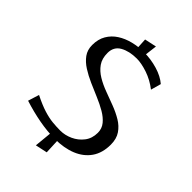

<svg xmlns="http://www.w3.org/2000/svg" viewBox="-276 -963 1202 1202"><g transform="rotate(45 325.5 -361.5)"><path d="M277 123 291 -21 350 -32 356 106ZM298 -721 292 -829 371 -846 357 -732ZM332 11Q266 11 193 -2.5Q120 -16 45 -40L68 -114Q128 -84 171.5 -70.5Q215 -57 250.5 -53.5Q286 -50 320 -50Q361 -50 401.5 -68.5Q442 -87 469 -122Q496 -157 496 -207Q496 -244 473.5 -271.5Q451 -299 414 -320.5Q377 -342 333 -360.5Q289 -379 245 -398.5Q201 -418 164 -441.5Q127 -465 104.5 -496Q82 -527 82 -570Q82 -622 104 -659.5Q126 -697 163.5 -721Q201 -745 247.5 -756.5Q294 -768 343 -768Q405 -768 463.5 -750.5Q522 -733 559 -701L540 -633Q491 -671 436 -689.5Q381 -708 340 -708Q274 -708 229.5 -683Q185 -658 185 -603Q185 -553 208 -520.5Q231 -488 268.5 -465.5Q306 -443 351 -426.5Q396 -410 440.5 -393Q485 -376 522.5 -353.5Q560 -331 583 -297Q606 -263 606 -212Q606 -138 571.5 -88.5Q537 -39 475.5 -14Q414 11 332 11Z"/></g></svg>

Font: Marhey Light
Style: Regular
Weight: 300
Designer: Nur Syamsi & Bustanul Arifin
Foundry: Namelatype
Version: Version 1.000